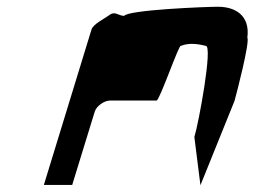

<svg xmlns="http://www.w3.org/2000/svg" viewBox="-20 -736 754 569"><path d="M110 -188H194L261 -406C266 -421 288 -438 306 -438H444C453 -438 511 -607 516 -600C536 -608 559 -608 590 -600C611 -600 569 -372 556 -330L574 -187L675 -437C680 -454 721 -612 713 -624C722 -692 675 -716 626 -716C591 -716 362 -707 348 -689C331 -689 321 -704 305 -692C289 -680 256 -665 251 -648Z"/></svg>

Font: bitstorm
Style: extobl
Weight: 400
Version: Version 0.2